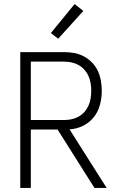

<svg xmlns="http://www.w3.org/2000/svg" viewBox="-20 -927 590 947"><path d="M446 0 264 -288H132V0H80V-670H296Q321 -670 346 -665.5Q371 -661 393.5 -649Q416 -637 434 -618.5Q452 -600 462.5 -577.5Q473 -555 477.5 -529.5Q482 -504 482 -479Q482 -444 473 -410Q464 -376 442.5 -349Q421 -322 389.5 -306.5Q358 -291 323 -289L506 0ZM296 -335Q315 -335 333.5 -339Q352 -343 368 -352Q384 -361 396.5 -375Q409 -389 416.5 -406Q424 -423 427 -441.5Q430 -460 430 -479Q430 -498 427 -516.5Q424 -535 416.5 -552Q409 -569 396.5 -583Q384 -597 368 -606Q352 -615 333.5 -619Q315 -623 296 -623H132V-335ZM267 -736 231 -764 348 -907 391 -873Z"/></svg>

Font: Lode Dark Term
Style: Regular
Weight: 400
Monospace: yes
Designer: Belleve Invis
Foundry: Belleve Invis
Version: Version 29.2.0